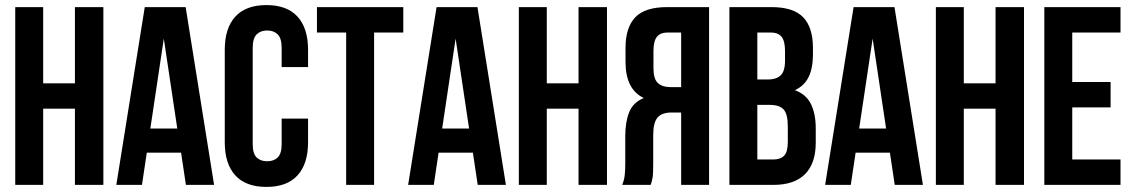

<svg xmlns="http://www.w3.org/2000/svg" viewBox="-20 -728 4460 756"><path d="M150 0H40V-700H150V-400H275V-700H387V0H275V-300H150Z M823 0H712L693 -127H558L539 0H438L550 -700H711ZM572 -222H678L625 -576Z M1193 -261V-168Q1193 -83 1151.5 -37.5Q1110 8 1029 8Q948 8 906.5 -37.5Q865 -83 865 -168V-532Q865 -617 906.5 -662.5Q948 -708 1029 -708Q1110 -708 1151.5 -662.5Q1193 -617 1193 -532V-464H1089V-539Q1089 -577 1073.5 -592.5Q1058 -608 1032 -608Q1006 -608 990.5 -592.5Q975 -577 975 -539V-161Q975 -123 990.5 -108Q1006 -93 1032 -93Q1058 -93 1073.5 -108Q1089 -123 1089 -161V-261Z M1228 -700H1568V-600H1453V0H1343V-600H1228Z M1972 0H1861L1842 -127H1707L1688 0H1587L1699 -700H1860ZM1721 -222H1827L1774 -576Z M2133 0H2023V-700H2133V-400H2258V-700H2370V0H2258V-300H2133Z M2430 0Q2438 -20 2440 -39.5Q2442 -59 2442 -85V-193Q2442 -248 2457.5 -286.5Q2473 -325 2515 -342Q2443 -376 2443 -484V-539Q2443 -620 2481.5 -660Q2520 -700 2606 -700H2772V0H2662V-285H2624Q2586 -285 2569 -265Q2552 -245 2552 -196V-86Q2552 -65 2551.5 -51Q2551 -37 2549.5 -28Q2548 -19 2546 -13Q2544 -7 2542 0ZM2609 -600Q2580 -600 2566.5 -583Q2553 -566 2553 -528V-459Q2553 -417 2570.5 -401Q2588 -385 2619 -385H2662V-600Z M3018 -700Q3104 -700 3142.5 -660Q3181 -620 3181 -539V-514Q3181 -460 3164 -425Q3147 -390 3110 -373Q3155 -356 3173.5 -317.5Q3192 -279 3192 -223V-166Q3192 -85 3150 -42.5Q3108 0 3025 0H2852V-700ZM2962 -315V-100H3025Q3053 -100 3067.5 -115Q3082 -130 3082 -169V-230Q3082 -279 3065.5 -297Q3049 -315 3011 -315ZM2962 -600V-415H3005Q3036 -415 3053.5 -431Q3071 -447 3071 -489V-528Q3071 -566 3057.5 -583Q3044 -600 3015 -600Z M3614 0H3503L3484 -127H3349L3330 0H3229L3341 -700H3502ZM3363 -222H3469L3416 -576Z M3775 0H3665V-700H3775V-400H3900V-700H4012V0H3900V-300H3775Z M4202 -405H4353V-305H4202V-100H4392V0H4092V-700H4392V-600H4202Z"/></svg>

Font: SVN-Bebas Neue
Style: Bold
Weight: 700
Designer: Ryoichi Tsunekawa
Foundry: Ryoichi Tsunekawa
Version: Version 1.300; ttfautohint (v1.7.9-c794)